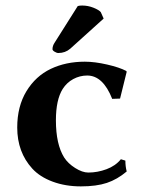

<svg xmlns="http://www.w3.org/2000/svg" viewBox="-20 -661 509 691"><path d="M259.8 -639.2 176.8 -507.8C171.5 -500 168.9 -492 168.9 -483.9C168.9 -481 171.5 -477.9 176.5 -474.9C181.6 -471.8 186 -470.2 189.9 -470.2C206.5 -470.2 220.9 -475.4 232.9 -485.8L353 -594.2L342.8 -617.2C338.2 -622.7 329.3 -628.1 316.2 -633.3C303 -638.5 289.6 -641.1 275.9 -641.1C269 -641.1 263.7 -640.5 259.8 -639.2ZM293.9 -389.2C331.7 -389.2 361.7 -361.2 383.8 -305.2L412.1 -306.2L436 -402.8L434.1 -405.8C418.1 -414.2 395.3 -421.9 365.7 -428.7C336.1 -435.5 309.2 -439 285.2 -439C239.6 -439 198.7 -430.3 162.6 -413.1C126.5 -395.8 97.3 -369.1 75.2 -332.8C53.1 -296.5 42 -252.9 42 -202.1C42 -142.9 60.1 -93.6 96.2 -54.2C114.4 -34.3 138.8 -18.7 169.4 -7.3C200 4.1 233.9 9.8 271 9.8C308.4 9.8 339.6 5.6 364.5 -2.7C389.4 -11 413.2 -24.7 436 -43.9C432.8 -56.3 431.2 -69.3 431.2 -83L415 -87.9C402 -71.9 384.8 -60 363.3 -52C341.8 -44 320 -40 297.9 -40C283.5 -40 267.7 -45.5 250.5 -56.4C233.2 -67.3 220.1 -79.9 210.9 -94.2C191.1 -125.8 181.2 -170.4 181.2 -228C181.2 -277.2 189.3 -314.8 205.6 -340.8C215.3 -356.1 228 -368 243.7 -376.5C259.3 -384.9 276 -389.2 293.9 -389.2Z"/></svg>

Font: Linux Biolinum G
Style: Bold
Weight: 700
Designer: Philipp H. Poll
Foundry: Philipp H. Poll
Version: Version 1.1.0